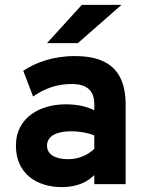

<svg xmlns="http://www.w3.org/2000/svg" viewBox="-20 -752 598 784"><path d="M172 -576H298L476 -732H314ZM365 0H493V-326C493 -500 376 -523 284 -523C196 -523 124 -496 75 -463L115 -358C163 -391 213 -409 273 -409C332 -409 365 -384 365 -328V-302C334 -317 297 -326 248 -326C147 -326 45 -275 45 -157C45 -45 127 12 233 12C300 12 341 -13 365 -37ZM258 -102C202 -102 172 -124 172 -157C172 -199 216 -216 270 -216C305 -216 338 -210 365 -199V-144C340 -121 305 -102 258 -102Z"/></svg>

Font: Overpass ExtraBold
Style: Regular
Weight: 800
Designer: Delve Withrington, Thomas Jockin
Foundry: Delve Fonts
Version: Version 3.000;DELV;Overpass